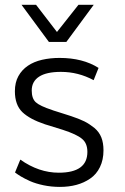

<svg xmlns="http://www.w3.org/2000/svg" viewBox="-20 -749 507 780"><path d="M223.1 10.3Q189 10.3 157.2 3.7Q125.5 -2.9 102.1 -13.2Q78.6 -23.9 64.9 -32.2Q51.3 -40.5 41 -48.3L62.5 -100.6Q137.7 -47.4 218.8 -47.4Q335 -47.4 335 -131.8Q335 -167.5 313 -185.1Q292 -203.1 234.9 -221.7L162.6 -244.1Q101.1 -264.6 70.8 -293.5Q40.5 -322.8 40.5 -378.4Q40.5 -414.1 54.7 -439.7Q68.8 -465.3 93.3 -481.9Q117.7 -498.5 150.9 -506.1Q184.1 -513.7 222.2 -513.7Q316.4 -513.7 380.4 -473.1L360.4 -423.3Q297.9 -457 227.5 -457Q168.5 -457 138.7 -437.5Q108.9 -418 108.9 -381.3Q108.9 -348.6 125.5 -333.5Q142.1 -318.4 191.4 -302.2Q192.4 -301.8 197.3 -300Q202.1 -298.3 210.4 -295.9L245.6 -284.7L265.6 -278.3Q283.2 -272.5 297.1 -267.1Q311 -261.7 322.8 -255.9Q334.5 -250 344.2 -243.4Q354 -236.8 363.8 -229Q382.8 -212.9 391.6 -190.9Q400.4 -168.9 400.4 -138.2Q400.4 -99.6 386 -70.1Q371.6 -40.5 346.2 -23.4Q321.3 -6.3 290.5 2Q259.8 10.3 223.1 10.3ZM178.7 -578.6 67.4 -729.5H126.5L211.4 -619.1L298.8 -729.5H360.8L249.5 -578.6Z"/></svg>

Font: Ride Light
Style: Regular
Weight: 300
Version: Version 3.000